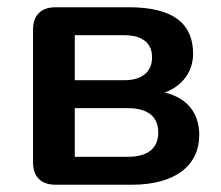

<svg xmlns="http://www.w3.org/2000/svg" viewBox="-20 -509 608 529"><path d="M133 0H343C463 0 529 -53 529 -137C529 -196 497 -239 434 -254C482 -272 512 -311 512 -361C512 -442 460 -489 335 -489H133C93 -489 71 -467 71 -427V-62C71 -22 93 0 133 0ZM332 -77H186V-211H332C387 -211 416 -188 416 -144C416 -100 387 -77 332 -77ZM323 -288H186V-412H323C371 -412 399 -391 399 -351C399 -311 371 -288 323 -288Z"/></svg>

Font: SN Pro SemiBold
Style: Regular
Weight: 600
Designer: Tobias Whetton
Foundry: Supernotes
Version: Version 1.003;Glyphs 3.3 (3324)